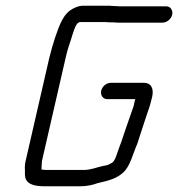

<svg xmlns="http://www.w3.org/2000/svg" viewBox="-20 -645 622 670"><path d="M560 -623H395C388 -624 381 -624 374 -624C367 -625 361 -625 354 -625H269C260 -625 249 -622 239 -617C201 -600 188 -559 172 -513C165 -491 158 -468 152 -443L70 -86C67 -75 66 -61 67 -51V-35C68 -4 95 5 135 5H260C283 5 302 1 321 -6C356 -14 386 -21 410 -43C435 -66 443 -107 459 -143C470 -176 481 -212 492 -244C497 -259 502 -271 506 -288L511 -307C517 -334 509 -356 482 -356H367C351 -356 337 -344 333 -328C330 -313 339 -299 354 -299H452L449 -288C448 -282 447 -276 445 -271L438 -251C427 -221 415 -184 404 -152L393 -122C387 -106 381 -79 367 -75C357 -69 353 -68 340 -66C316 -61 298 -52 273 -52H148C140 -52 133 -52 128 -53H125V-62L126 -77C126 -80 126 -83 127 -86L209 -443C214 -466 221 -488 228 -508C232 -520 244 -566 255 -566C256 -566 256 -567 257 -568H341C348 -568 354 -568 360 -567H376C383 -566 389 -566 395 -566H547C562 -566 577 -578 581 -594C584 -609 575 -623 560 -623Z"/></svg>

Font: Electronic
Style: It
Weight: 400
Version: Version 1.011